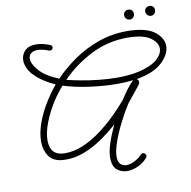

<svg xmlns="http://www.w3.org/2000/svg" viewBox="-92 -799 1050 1057"><g transform="rotate(-10 432.5 -270.0)"><path d="M535 167Q503 167 478.5 147Q454 127 454 77Q454 45 469.5 -2Q485 -49 509 -99Q467 -61 417 -26.5Q367 8 312 28.5Q257 49 200 46Q144 43 119.5 8Q95 -27 95 -76Q96 -126 115.5 -179.5Q135 -233 166 -283Q197 -333 229 -371Q157 -403 114 -448Q95 -468 85.5 -490Q76 -512 76 -532Q76 -563 97 -585Q118 -607 160 -607Q193 -607 235 -591Q248 -587 248 -576Q248 -570 243.5 -565Q239 -560 232 -560Q226 -560 223 -562Q188 -575 163 -575Q138 -575 125.5 -563.5Q113 -552 113 -535Q113 -505 148 -466Q183 -427 254 -399Q305 -452 369 -496Q433 -540 508 -566Q583 -592 666 -592Q674 -592 681.5 -592Q689 -592 696 -591Q782 -586 823.5 -551.5Q865 -517 865 -474Q865 -431 823 -388.5Q781 -346 701 -328Q688 -325 673 -322Q684 -318 684 -305Q684 -299 681 -293Q675 -286 659.5 -266Q644 -246 615 -211Q610 -206 606 -200Q577 -155 550.5 -102.5Q524 -50 507 -1.5Q490 47 490 78Q490 109 503.5 121.5Q517 134 536 134Q559 134 583.5 121Q608 108 622 92Q628 85 635 85Q642 85 647.5 90Q653 95 653 102Q653 108 649 113Q629 137 597.5 152Q566 167 535 167ZM294 -385Q322 -378 366.5 -369.5Q411 -361 464.5 -355Q518 -349 572 -349Q638 -349 692 -361Q763 -378 795.5 -407Q828 -436 828 -467Q828 -499 793 -525Q758 -551 693 -555Q685 -556 677 -556Q669 -556 661 -556Q553 -556 458 -508Q363 -460 291 -386ZM131 -76Q131 11 214 11Q267 11 319.5 -12Q372 -35 420 -71.5Q468 -108 508.5 -148Q549 -188 578 -223Q597 -253 615.5 -277.5Q634 -302 650 -317Q652 -319 653 -320Q614 -315 566 -315Q491 -315 409 -326.5Q327 -338 265 -358Q232 -321 206 -280Q171 -224 151 -170.5Q131 -117 131 -76ZM812 -652Q800 -652 792 -660.5Q784 -669 784 -680Q784 -692 792 -699.5Q800 -707 812 -707Q824 -707 831.5 -699.5Q839 -692 839 -680Q839 -669 831.5 -660.5Q824 -652 812 -652ZM694 -652Q682 -652 674 -660.5Q666 -669 666 -680Q666 -692 674 -699.5Q682 -707 694 -707Q706 -707 713.5 -699.5Q721 -692 721 -680Q721 -669 713.5 -660.5Q706 -652 694 -652Z"/></g></svg>

Font: Meow Script
Style: Regular
Weight: 400
Designer: Robert E. Leuschke
Foundry: Robert E. Leuschke
Version: Version 1.010; ttfautohint (v1.8.3)